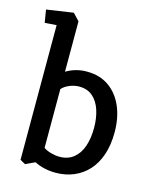

<svg xmlns="http://www.w3.org/2000/svg" viewBox="-111 -808 715 887"><g transform="rotate(15 246.0 -364.0)"><path d="M94 2 69 -12V-656L13 -652L3 -713L131 -732L162 -699V-458Q181 -470 206 -477.5Q231 -485 260 -485Q323 -485 366.5 -454Q410 -423 433 -369.5Q456 -316 456 -247Q456 -186 440 -139Q424 -92 395 -60.5Q366 -29 326.5 -12.5Q287 4 240 4Q212 4 186 -2Q160 -8 139 -19ZM239 -72Q279 -72 306 -94Q333 -116 346 -154Q359 -192 359 -242Q359 -289 346.5 -327Q334 -365 308.5 -387Q283 -409 244 -409Q221 -409 198 -399.5Q175 -390 162 -375V-94Q176 -84 197.5 -78Q219 -72 239 -72Z"/></g></svg>

Font: Kreon Light
Style: Regular
Weight: 400
Version: Version 2.002